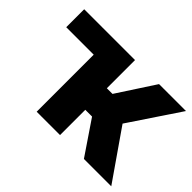

<svg xmlns="http://www.w3.org/2000/svg" viewBox="-106 -745 960 960"><g transform="rotate(45 373.5 -265.0)"><path d="M384.8 -331.1H424.8L554.7 -530.3H745.1L565.4 -261.7L747.1 0H553.7L432.6 -178.7H384.8V0H219.7V-403.3H25.4V-530.3H384.8Z"/></g></svg>

Font: Pretendard JP ExtraBold
Style: Regular
Weight: 800
Designer: Base glyphs from Inter by Rasmus Andersson; Hangeul glyphs from Noto Sans CJK(Source Han Sans) by Jang Soo-young and Kan
Foundry: Kil Hyung-jin
Version: Version 1.309